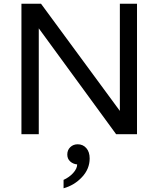

<svg xmlns="http://www.w3.org/2000/svg" viewBox="-20 -720 850 1030"><path d="M715 -700V0H603L188 -568V0H95V-700H200L623 -125V-700ZM461 130Q461 186 420 230Q379 274 321 290V245Q352 231 373 207.5Q394 184 394 162Q372 160 356.5 146Q341 132 341 109Q341 85 357 69.5Q373 54 397 54Q425 54 443 74.5Q461 95 461 130Z"/></svg>

Font: Goli
Style: Regular
Weight: 400
Designer: jaikishan Patel
Foundry: MagicType
Version: Version 1.000